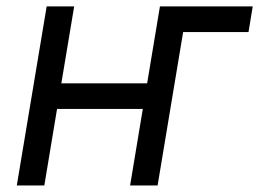

<svg xmlns="http://www.w3.org/2000/svg" viewBox="-20 -565 790 585"><path d="M750 -545.5H467.3L428.3 -311.1H166.9L206 -545.5H122.2L31.2 0H115.1L153.8 -233H415.1L376.4 0H460.2L538 -467.3H737.2Z"/></svg>

Font: Magic Ui Pro
Style: Italic
Weight: 400
Italic angle: -9.39999°
Designer: Stefan Endress, Andreas Faust
Version: Version 1.000;FEAKit 1.0